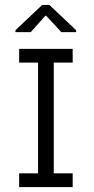

<svg xmlns="http://www.w3.org/2000/svg" viewBox="-20 -762 382 782"><path d="M199 -56V-507H276V-563H58V-507H135V-56H58V0H276V-56ZM43 -631H105L165 -698H168L230 -631H290V-639L181 -742H152L43 -639Z"/></svg>

Font: OSH Darker Grotesque Medium
Style: Regular
Weight: 500
Designer: Gabriel Lam
Foundry: TypeRant
Version: Version 1.000;Glyphs 3.1.1 (3148)